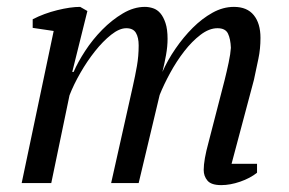

<svg xmlns="http://www.w3.org/2000/svg" viewBox="-20 -532 840 558"><path d="M633 -300Q639 -324 644.5 -350Q650 -376 651 -393Q650 -419 642.5 -434.5Q635 -450 612 -450Q588 -450 563 -431Q538 -412 515.5 -383Q493 -354 474.5 -320Q456 -286 444 -256L383 0H303L366 -281Q373 -312 378 -340.5Q383 -369 383 -400Q383 -423 375 -436.5Q367 -450 347 -450Q327 -450 303 -431Q279 -412 256 -383Q233 -354 213.5 -320Q194 -286 182 -255L129 0H43L136 -442L75 -451V-476Q108 -493 146.5 -502.5Q185 -512 213 -512L234 -500L190 -323H194Q206 -351 227.5 -384Q249 -417 277 -445.5Q305 -474 337 -493Q369 -512 401 -512Q413 -512 425 -508Q437 -504 446 -493.5Q455 -483 461 -465Q467 -447 467 -419Q467 -397 462.5 -372Q458 -347 452 -323Q467 -357 490 -390.5Q513 -424 540 -451Q567 -478 597.5 -495Q628 -512 660 -512Q698 -512 717.5 -488Q737 -464 737 -422Q737 -390 731 -361.5Q725 -333 718 -300L653 -56H727V-30Q707 -14 678 -4Q649 6 623 6Q594 6 583 -7Q572 -20 572 -38Q572 -67 586 -118Z"/></svg>

Font: PTSerif
Style: Italic
Weight: 400
Italic angle: -12°
Designer: A.Korolkova, O.Umpeleva, V.Yefimov
Foundry: ParaType Ltd
Version: Version 1.000W OFL; ttfautohint (v1.2) -l 8 -r 50 -G 200 -x 